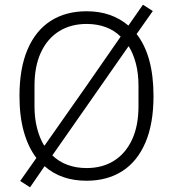

<svg xmlns="http://www.w3.org/2000/svg" viewBox="-20 -758 737 818"><path d="M349 12Q294 12 249.5 -3.5Q205 -19 170 -50L108 40L66 13L135 -85Q100 -131 81.5 -197Q63 -263 63 -349Q63 -467 97.5 -547.5Q132 -628 196 -669Q260 -710 349 -710Q403 -710 447.5 -694.5Q492 -679 527 -649L589 -738L631 -711L562 -613Q598 -567 616 -501Q634 -435 634 -349Q634 -231 599.5 -150.5Q565 -70 501 -29Q437 12 349 12ZM349 -656Q282 -656 232 -625Q182 -594 154.5 -535Q127 -476 127 -393V-305Q127 -254 138 -211.5Q149 -169 168 -138H170L349 -393L494 -602Q467 -629 430 -642.5Q393 -656 349 -656ZM349 -42Q416 -42 465.5 -73Q515 -104 542.5 -163Q570 -222 570 -305V-393Q570 -445 559 -487Q548 -529 529 -560H527L349 -305L203 -96Q231 -69 268 -55.5Q305 -42 349 -42Z"/></svg>

Font: IBM Plex Sans Light
Style: Regular
Weight: 300
Designer: Mike Abbink, Paul van der Laan, Pieter van Rosmalen
Foundry: Bold Monday
Version: Version 3.201